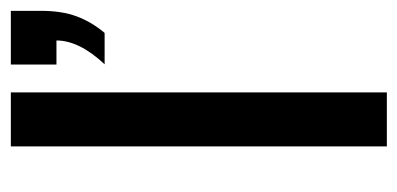

<svg xmlns="http://www.w3.org/2000/svg" viewBox="-218 -548 765 370"><g transform="rotate(-90 165.0 -362.5)"><path d="M172.4 -724.6V0H68.4V-724.6ZM329.6 -666.5Q329.6 -626 318.8 -597.4Q308.1 -568.8 287.1 -543.9H226.6Q272.5 -592.8 272.5 -636.7H226.1V-724.6H329.6Z"/></g></svg>

Font: Arimo Medium
Style: Regular
Weight: 500
Designer: Steve Matteson
Foundry: Monotype Imaging Inc.
Version: Version 1.33